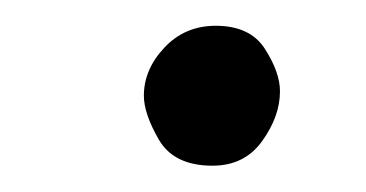

<svg xmlns="http://www.w3.org/2000/svg" viewBox="-20 -439 278 146"><path d="M89.4 -366.2Q89.4 -386.2 105 -402.8Q120.6 -419.4 144 -419.4Q170.4 -419.4 181.6 -401.6Q192.9 -383.8 192.9 -369.6Q192.9 -350.6 179.4 -331.8Q166 -313 141.6 -313Q112.3 -313 100.8 -332.8Q89.4 -352.5 89.4 -366.2Z"/></svg>

Font: Mikhak-DS1-FD Regular
Style: Regular
Weight: 400
Designer: Amin Abedi
Version: Version 3.2